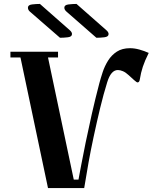

<svg xmlns="http://www.w3.org/2000/svg" viewBox="-20 -956 785 976"><path d="M122 -917Q122 -931 143 -933.5Q164 -936 183 -936L334 -803Q346 -793 346 -783Q346 -769 325 -766.5Q304 -764 285 -764L133 -896Q122 -905 122 -917ZM307 -917Q307 -931 328.5 -933.5Q350 -936 369 -936L520 -803Q532 -793 532 -783Q532 -769 510.5 -766.5Q489 -764 470 -764L319 -896Q307 -906 307 -917ZM33 -664V-693H275V-664H224L355 -43H379Q382 -63 385.5 -78Q389 -93 393 -118Q402 -166 415.5 -232Q429 -298 446.5 -375.5Q464 -453 485 -533Q492 -559 502 -589.5Q512 -620 529.5 -648Q547 -676 574 -693.5Q601 -711 641 -711Q664 -711 689 -704Q714 -697 736 -687Q716 -647 706 -616.5Q696 -586 691 -554Q689 -537 679 -537Q675 -537 661.5 -549Q648 -561 634 -574Q619 -588 605 -594Q591 -600 579 -600Q544 -600 525 -538Q506 -477 489.5 -408.5Q473 -340 456 -261Q441 -191 430 -129.5Q419 -68 408 0H224L84 -664Z"/></svg>

Font: Monomakh
Style: Regular
Weight: 400
Version: Version 1.200; ttfautohint (v1.8.4.7-5d5b)